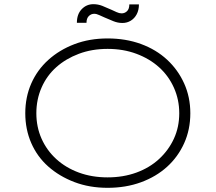

<svg xmlns="http://www.w3.org/2000/svg" viewBox="-20 -889 1032 919"><path d="M495 10Q408 10 336 -17.5Q264 -45 211 -92Q158 -139 129.5 -204.5Q101 -270 101 -347Q101 -424 129.5 -489Q158 -554 211 -602Q264 -650 336 -677.5Q408 -705 495 -705Q582 -705 654.5 -678.5Q727 -652 779.5 -603.5Q832 -555 861.5 -489.5Q891 -424 891 -347Q891 -269 861.5 -203.5Q832 -138 779.5 -90.5Q727 -43 654.5 -16.5Q582 10 495 10ZM495 -40Q570 -40 633 -63Q696 -86 741.5 -128Q787 -170 812.5 -225.5Q838 -281 838 -347Q838 -412 812.5 -469Q787 -526 741.5 -567Q696 -608 633 -631.5Q570 -655 495 -655Q420 -655 357.5 -631.5Q295 -608 249.5 -567.5Q204 -527 179 -470Q154 -413 154 -347Q154 -281 179 -225Q204 -169 249.5 -127.5Q295 -86 357.5 -63Q420 -40 495 -40ZM566 -779Q544 -779 523 -787.5Q502 -796 479 -806Q467 -811 454.5 -817Q442 -823 431 -823Q416 -823 405 -812Q394 -801 394 -780H348Q348 -821 371 -845Q394 -869 427 -869Q449 -869 469.5 -861Q490 -853 514 -842Q525 -837 538 -831Q551 -825 562 -825Q577 -825 588 -835.5Q599 -846 599 -868H645Q645 -841 634.5 -821Q624 -801 606 -790Q588 -779 566 -779Z"/></svg>

Font: Lexend Mega ExtraLight
Style: Regular
Weight: 250
Version: Version 1.007